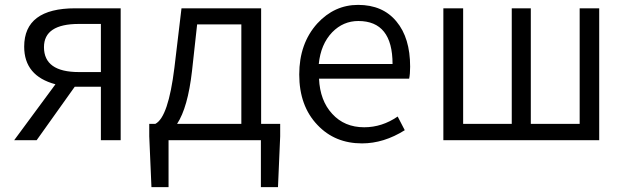

<svg xmlns="http://www.w3.org/2000/svg" viewBox="-20 -574 2568 786"><path d="M393 -279V-476H303Q160 -476 160 -381Q160 -279 303 -279ZM207 -229Q79 -263 79 -383Q79 -540 288 -540H474V0H393V-219H286L130 0H38Z M670 192H600L591 -16V-67H616Q669 -94 694 -297L723 -540H1049V-67H1127V-16L1118 192H1048V0H670ZM968 -67V-474H787L766 -283Q749 -134 705 -67Z M1280 -62Q1205 -140 1205 -269Q1205 -396 1279 -478Q1349 -554 1446 -554Q1547 -554 1603 -486Q1659 -419 1659 -301Q1659 -271 1655 -252H1286Q1290 -162 1340 -108Q1390 -53 1471 -53Q1544 -53 1608 -97L1637 -41Q1551 13 1462 13Q1351 13 1280 -62ZM1587 -312Q1587 -488 1447 -488Q1385 -488 1340 -442Q1293 -393 1285 -312Z M1795 -540H1876V-67H2075V-540H2153V-67H2353V-540H2433V0H1795Z"/></svg>

Font: Source Han Sans CN Normal
Style: Regular
Weight: 350
Designer: Ryoko NISHIZUKA 西塚涼子 (kana, bopomofo & ideographs); Paul D. Hunt (Latin, Greek & Cyrillic); Sandoll Communications 산돌커뮤니
Foundry: Adobe
Version: Version 2.004;hotconv 1.0.118;makeotfexe 2.5.65603